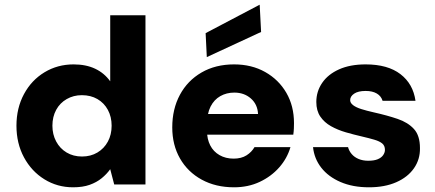

<svg xmlns="http://www.w3.org/2000/svg" viewBox="-20 -785 1853 817"><path d="M291 12Q224 12 169 -22Q114 -56 82 -115.5Q50 -175 50 -250Q50 -325 82 -384.5Q114 -444 169.5 -477.5Q225 -511 293 -511Q346 -511 385 -492.5Q424 -474 449 -439V-720H599V0H466L449 -65Q434 -44 412.5 -26.5Q391 -9 361.5 1.5Q332 12 291 12ZM329 -119Q366 -119 394.5 -136Q423 -153 439 -182.5Q455 -212 455 -250Q455 -288 439 -317.5Q423 -347 394.5 -363.5Q366 -380 328 -380Q293 -380 264 -363.5Q235 -347 219 -317.5Q203 -288 203 -250Q203 -213 219 -183Q235 -153 263.5 -136Q292 -119 329 -119Z M976 12Q898 12 838.5 -20.5Q779 -53 746 -110.5Q713 -168 713 -243Q713 -321 745.5 -381.5Q778 -442 837.5 -476.5Q897 -511 976 -511Q1051 -511 1108.5 -478.5Q1166 -446 1198.5 -390Q1231 -334 1231 -261Q1231 -251 1230.5 -238.5Q1230 -226 1228 -212H819V-300H1078Q1076 -341 1047.5 -366Q1019 -391 977 -391Q944 -391 917.5 -376Q891 -361 876 -331.5Q861 -302 861 -257V-227Q861 -193 874.5 -166.5Q888 -140 914 -125Q940 -110 974 -110Q1007 -110 1029 -124Q1051 -138 1063 -159H1216Q1202 -111 1168 -72.5Q1134 -34 1085 -11Q1036 12 976 12ZM860 -542 855 -644 1085 -765 1091 -649Z M1550 12Q1481 12 1429 -10.5Q1377 -33 1347 -71.5Q1317 -110 1312 -159H1461Q1465 -143 1476.5 -129.5Q1488 -116 1506 -108.5Q1524 -101 1547 -101Q1572 -101 1587.5 -107.5Q1603 -114 1610.5 -125Q1618 -136 1618 -147Q1618 -165 1606.5 -174.5Q1595 -184 1573 -190.5Q1551 -197 1521 -204Q1486 -212 1451.5 -222Q1417 -232 1388.5 -248Q1360 -264 1343 -289Q1326 -314 1326 -351Q1326 -396 1351 -432.5Q1376 -469 1423 -490Q1470 -511 1536 -511Q1630 -511 1684 -469.5Q1738 -428 1748 -356H1608Q1602 -376 1583.5 -387Q1565 -398 1536 -398Q1504 -398 1487 -386.5Q1470 -375 1470 -359Q1470 -347 1482.5 -337.5Q1495 -328 1517 -321Q1539 -314 1570 -307Q1628 -294 1672 -279Q1716 -264 1741.5 -236Q1767 -208 1767 -155Q1768 -107 1741.5 -69Q1715 -31 1666 -9.5Q1617 12 1550 12Z"/></svg>

Font: DM Sans 20pt Black
Style: Regular
Weight: 900
Version: Version 4.004;gftools[0.9.30]